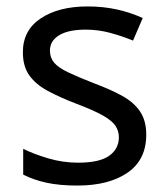

<svg xmlns="http://www.w3.org/2000/svg" viewBox="-20 -566 519 596"><path d="M434 -148Q434 -70 376 -30Q318 10 220 10Q164 10 123.5 1Q83 -8 52 -24V-104Q84 -88 129.5 -74.5Q175 -61 222 -61Q289 -61 319 -82.5Q349 -104 349 -140Q349 -160 338 -176Q327 -192 298.5 -208Q270 -224 217 -244Q165 -264 128 -284Q91 -304 71 -332Q51 -360 51 -404Q51 -472 106.5 -509Q162 -546 252 -546Q301 -546 343.5 -536.5Q386 -527 423 -510L393 -440Q359 -454 322 -464Q285 -474 246 -474Q192 -474 163.5 -456.5Q135 -439 135 -409Q135 -387 148 -371.5Q161 -356 191.5 -341.5Q222 -327 273 -307Q324 -288 360 -268Q396 -248 415 -219.5Q434 -191 434 -148Z"/></svg>

Font: Noto Znamenny Musical Notation
Style: Regular
Weight: 400
Version: Version 1.003; ttfautohint (v1.8.4.7-5d5b)